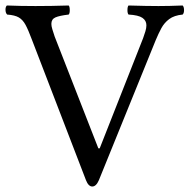

<svg xmlns="http://www.w3.org/2000/svg" viewBox="-20 -667 694 699"><path d="M448 -614Q444 -618 444 -630Q444 -643 448 -647Q479 -646 509.5 -645.5Q540 -645 557 -645Q574 -645 598.5 -645.5Q623 -646 645 -647Q650 -642 650 -630Q650 -619 645 -614Q614 -611 596 -597.5Q578 -584 567.5 -564.5Q557 -545 547 -521L340 -11Q330 12 316 12Q302 12 293 -11L96 -523Q83 -558 73 -576.5Q63 -595 48.5 -603.5Q34 -612 6 -614Q0 -620 0 -632Q0 -642 5 -647Q30 -646 56 -645.5Q82 -645 109 -645Q136 -645 168 -645.5Q200 -646 230 -647Q234 -643 234 -630Q234 -618 230 -614Q196 -610 181.5 -603.5Q167 -597 167 -580Q167 -572 170.5 -560.5Q174 -549 179 -534L338 -127H343L501 -528Q506 -542 509.5 -553.5Q513 -565 513 -575Q513 -592 498.5 -602Q484 -612 448 -614Z"/></svg>

Font: Pochaevsk
Style: Regular
Weight: 400
Version: Version 1.210; ttfautohint (v1.8.4.7-5d5b)